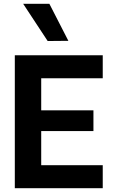

<svg xmlns="http://www.w3.org/2000/svg" viewBox="-20 -991 607 1011"><path d="M231 -775 340 -776 240 -971H102ZM521 -579V-700H58V0H521V-121H197V-301H472V-410H197V-579Z"/></svg>

Font: Be Vietnam
Style: Bold
Weight: 700
Designer: Gabriel Lam
Foundry: TypeRant
Version: Version 4.000